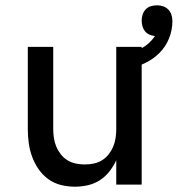

<svg xmlns="http://www.w3.org/2000/svg" viewBox="-20 -697 671 725"><path d="M263 8Q236 8 210 1.5Q184 -5 162.5 -20.5Q141 -36 125.5 -58.5Q110 -81 101 -106Q92 -131 88.5 -157Q85 -183 85 -210V-520H181V-210Q181 -193 183.5 -176Q186 -159 192.5 -143.5Q199 -128 209.5 -114.5Q220 -101 234.5 -92Q249 -83 266 -79.5Q283 -76 300 -76Q317 -76 334 -79.5Q351 -83 365.5 -92Q380 -101 390.5 -114.5Q401 -128 407.5 -143.5Q414 -159 416.5 -176Q419 -193 419 -210V-520H515V0H419V-92Q409 -70 393.5 -50Q378 -30 357 -16.5Q336 -3 311.5 2.5Q287 8 263 8ZM467 -436 451 -492Q467 -496 483.5 -501.5Q500 -507 515 -515Q530 -523 543 -535Q556 -547 565 -561Q554 -562 544 -566.5Q534 -571 527.5 -579Q521 -587 518 -597.5Q515 -608 515 -619Q515 -631 518.5 -642Q522 -653 530 -661.5Q538 -670 549.5 -673.5Q561 -677 573 -677Q585 -677 596.5 -673Q608 -669 616 -660.5Q624 -652 627.5 -640.5Q631 -629 631 -617Q631 -584 618.5 -552.5Q606 -521 582.5 -497.5Q559 -474 529 -459.5Q499 -445 467 -436Z"/></svg>

Font: Iosevka Custom Medium Extended
Style: Regular
Weight: 500
Width: 7
Monospace: yes
Designer: Belleve Invis
Foundry: Belleve Invis
Version: Version 11.2.4; ttfautohint (v1.8.4)